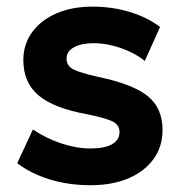

<svg xmlns="http://www.w3.org/2000/svg" viewBox="-20 -545 553 580"><path d="M254 14.5Q186.5 14.5 129.5 -3.2Q72.5 -21 32 -52L79.5 -154Q119 -127 165 -111.8Q211 -96.5 253.5 -96.5Q295.5 -96.5 318.2 -109.2Q341 -122 341 -146Q341 -167.5 320.8 -177.8Q300.5 -188 242.5 -200Q142.5 -218 96.5 -256.8Q50.5 -295.5 50.5 -363.5Q50.5 -411.5 77.2 -448Q104 -484.5 151 -504.8Q198 -525 259 -525Q319 -525 372.2 -508.8Q425.5 -492.5 463.5 -463.5L417.5 -361Q397.5 -377 371.8 -389Q346 -401 317.8 -407.8Q289.5 -414.5 262.5 -414.5Q226 -414.5 203.5 -402.2Q181 -390 181 -368Q181 -346 201.5 -335.5Q222 -325 278 -312.5Q382.5 -290.5 426.8 -254.2Q471 -218 471 -152.5Q471 -102 443.8 -64.5Q416.5 -27 367.8 -6.2Q319 14.5 254 14.5Z"/></svg>

Font: Geologica Cursive SemiBold
Style: Regular
Weight: 600
Designer: Sindre Bremnes, Frode Helland
Foundry: Monokrom Skriftforlag AS
Version: Version 1.010;gftools[0.9.28]